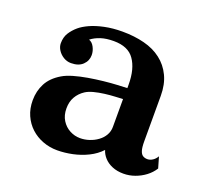

<svg xmlns="http://www.w3.org/2000/svg" viewBox="-104 -685 893 829"><g transform="rotate(20 342.5 -271.0)"><path d="M325.2 -560.1Q380.4 -560.1 426.3 -548.3Q472.2 -536.6 504.9 -511.2Q538.1 -485.8 556.6 -447Q575.2 -408.2 575.2 -356V-147Q575.2 -119.1 579.8 -104.5Q584.5 -89.8 593.3 -84.5Q602.1 -79.1 613.8 -79.1Q626 -79.1 637.7 -86.7Q649.4 -94.2 657.2 -107.9L671.9 -57.1Q658.2 -35.2 636.7 -19Q615.2 -2.9 589.8 6.1Q564.5 15.1 538.1 15.1Q508.8 15.1 486.1 5.6Q463.4 -3.9 449 -19.8Q434.6 -35.6 429.2 -54.2Q406.2 -29.3 373.5 -13.2Q340.8 2.9 304.7 10.5Q268.6 18.1 234.9 18.1Q199.7 18.1 168.5 6.3Q137.2 -5.4 113.3 -27.3Q89.4 -49.3 75.7 -80.1Q62 -110.8 62 -148.9Q62 -191.9 80.6 -227.1Q99.1 -262.2 141.1 -287.1Q159.7 -298.3 189 -306.9Q218.3 -315.4 252.4 -321.3Q286.6 -327.1 320.8 -330.8Q355 -334.5 383.8 -335.9L428.2 -337.9V-353Q428.2 -390.6 420.7 -419.2Q413.1 -447.8 398.9 -467.8Q370.6 -508.8 304.2 -508.8Q269.5 -508.8 244.4 -500.5Q219.2 -492.2 201.2 -478Q216.3 -473.1 225.6 -455.3Q234.9 -437.5 234.9 -418.9Q234.9 -392.6 215.8 -374.3Q196.8 -356 162.1 -356Q143.6 -356 127.4 -365.7Q111.3 -375.5 101.6 -390.6Q91.8 -405.8 91.8 -421.9Q91.8 -449.7 104.2 -469.5Q116.7 -489.3 136.2 -505.9Q152.3 -519.5 179.4 -532Q206.5 -544.4 243.7 -552.2Q280.8 -560.1 325.2 -560.1ZM391.1 -285.2Q369.1 -284.2 344 -281Q318.8 -277.8 296.4 -272Q273.9 -266.1 259.8 -256.8Q236.8 -241.7 223.9 -219.2Q210.9 -196.8 210.9 -166Q210.9 -134.3 225.1 -111.6Q239.3 -88.9 262 -76.9Q284.7 -64.9 309.1 -64.9Q331.1 -64.9 351.8 -71.8Q372.6 -78.6 389.6 -91.1Q406.7 -103.5 416.7 -120.8Q426.8 -138.2 426.8 -159.2V-287.1Z"/></g></svg>

Font: BIZ UDPMincho
Style: Bold
Weight: 700
Designer: TypeBank Co., Ltd.
Foundry: Morisawa Inc.
Version: Version 1.06